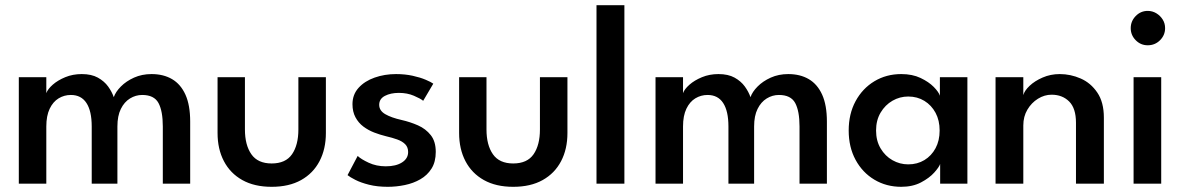

<svg xmlns="http://www.w3.org/2000/svg" viewBox="-20 -708 4571 740"><path d="M564 -422.5Q610 -422.5 643.2 -403Q676.5 -383.5 694.8 -343Q713 -302.5 713 -239.5V0H607.5V-220.5Q607.5 -280 590.8 -311Q574 -342 528 -342Q503 -342 481 -328.5Q459 -315 445.8 -288.2Q432.5 -261.5 432.5 -220.5V0H333.5V-220.5Q333.5 -280 313.2 -311Q293 -342 253 -342Q227.5 -342 206 -329Q184.5 -316 171.5 -289Q158.5 -262 158.5 -220.5V0H52.5V-410.5H158.5V-349Q164 -364.5 183.2 -381.5Q202.5 -398.5 231.5 -410.5Q260.5 -422.5 295 -422.5Q332.5 -422.5 357.2 -408.8Q382 -395 396.8 -374.5Q411.5 -354 418.5 -333.5Q425.5 -354 445.8 -374.5Q466 -395 496.5 -408.8Q527 -422.5 564 -422.5Z M924 -209Q924 -149 948.8 -113.5Q973.5 -78 1027 -78Q1081 -78 1105.5 -113.5Q1130 -149 1130 -209V-410.5H1236V-195.5Q1236 -133.5 1211.5 -86.8Q1187 -40 1140.5 -14Q1094 12 1027 12Q960.5 12 914 -14Q867.5 -40 843 -86.8Q818.5 -133.5 818.5 -195.5V-410.5H924Z M1506.5 -422.5Q1541 -422.5 1570.5 -416Q1600 -409.5 1621 -400.5Q1642 -391.5 1650 -385.5L1611 -319.5Q1601 -328 1575.2 -339Q1549.5 -350 1517.5 -350Q1485.5 -350 1463.5 -338.5Q1441.5 -327 1441.5 -304Q1441.5 -281.5 1464.8 -268Q1488 -254.5 1528 -245.5Q1561 -238 1591 -224.8Q1621 -211.5 1640.2 -187.2Q1659.5 -163 1659.5 -122.5Q1659.5 -84 1643.2 -58.2Q1627 -32.5 1600 -17Q1573 -1.5 1540.2 5.2Q1507.5 12 1474.5 12Q1434 12 1402.2 4Q1370.5 -4 1349.5 -14.8Q1328.5 -25.5 1319.5 -33L1358.5 -107Q1371.5 -94.5 1401 -80.8Q1430.5 -67 1467 -67Q1506 -67 1529.5 -82Q1553 -97 1553 -122Q1553 -140.5 1541.8 -152Q1530.5 -163.5 1511 -170.5Q1491.5 -177.5 1467.5 -183Q1445 -188.5 1422.2 -197.2Q1399.5 -206 1380.5 -220.2Q1361.5 -234.5 1350 -256Q1338.5 -277.5 1338.5 -306.5Q1338.5 -343.5 1362 -369.5Q1385.5 -395.5 1424 -409Q1462.5 -422.5 1506.5 -422.5Z M1855 -209Q1855 -149 1879.8 -113.5Q1904.5 -78 1958 -78Q2012 -78 2036.5 -113.5Q2061 -149 2061 -209V-410.5H2167V-195.5Q2167 -133.5 2142.5 -86.8Q2118 -40 2071.5 -14Q2025 12 1958 12Q1891.5 12 1845 -14Q1798.5 -40 1774 -86.8Q1749.5 -133.5 1749.5 -195.5V-410.5H1855Z M2386.5 0H2279V-688H2386.5Z M3018 -422.5Q3064 -422.5 3097.2 -403Q3130.5 -383.5 3148.8 -343Q3167 -302.5 3167 -239.5V0H3061.5V-220.5Q3061.5 -280 3044.8 -311Q3028 -342 2982 -342Q2957 -342 2935 -328.5Q2913 -315 2899.8 -288.2Q2886.5 -261.5 2886.5 -220.5V0H2787.5V-220.5Q2787.5 -280 2767.2 -311Q2747 -342 2707 -342Q2681.5 -342 2660 -329Q2638.5 -316 2625.5 -289Q2612.5 -262 2612.5 -220.5V0H2506.5V-410.5H2612.5V-349Q2618 -364.5 2637.2 -381.5Q2656.5 -398.5 2685.5 -410.5Q2714.5 -422.5 2749 -422.5Q2786.5 -422.5 2811.2 -408.8Q2836 -395 2850.8 -374.5Q2865.5 -354 2872.5 -333.5Q2879.5 -354 2899.8 -374.5Q2920 -395 2950.5 -408.8Q2981 -422.5 3018 -422.5Z M3603.5 0V-76Q3599.5 -64 3580.8 -43Q3562 -22 3529.8 -5Q3497.5 12 3453.5 12Q3396 12 3350 -15.5Q3304 -43 3277.5 -92Q3251 -141 3251 -205Q3251 -269 3277.5 -318Q3304 -367 3350 -394.8Q3396 -422.5 3453.5 -422.5Q3496.5 -422.5 3528 -407.5Q3559.5 -392.5 3578.8 -373Q3598 -353.5 3602.5 -339V-410.5H3708.5V0ZM3356.5 -205Q3356.5 -165.5 3374 -136Q3391.5 -106.5 3419.8 -90.5Q3448 -74.5 3480.5 -74.5Q3515.5 -74.5 3542.8 -91Q3570 -107.5 3585.8 -136.8Q3601.5 -166 3601.5 -205Q3601.5 -244 3585.8 -273.2Q3570 -302.5 3542.8 -319.2Q3515.5 -336 3480.5 -336Q3448 -336 3419.8 -319.8Q3391.5 -303.5 3374 -274Q3356.5 -244.5 3356.5 -205Z M4064.5 -422.5Q4106 -422.5 4145 -405.5Q4184 -388.5 4209.2 -351.2Q4234.5 -314 4234.5 -254.5V0H4127V-235Q4127 -290.5 4100.8 -316.8Q4074.5 -343 4033 -343Q4005.5 -343 3980.5 -327.5Q3955.5 -312 3939.8 -285.5Q3924 -259 3924 -224.5V0H3817V-410.5H3924V-341.5Q3928.5 -358.5 3948.2 -377.2Q3968 -396 3998.5 -409.2Q4029 -422.5 4064.5 -422.5Z M4349 0V-410.5H4455.5V0ZM4403.5 -533.5Q4376.5 -533.5 4357.2 -553Q4338 -572.5 4338 -599.5Q4338 -626.5 4357.2 -646.2Q4376.5 -666 4403.5 -666Q4421.5 -666 4436.8 -656.8Q4452 -647.5 4461.2 -632.8Q4470.5 -618 4470.5 -599.5Q4470.5 -572.5 4451 -553Q4431.5 -533.5 4403.5 -533.5Z"/></svg>

Font: League Spartan Thin Medium
Style: Regular
Weight: 500
Version: Version 2.002